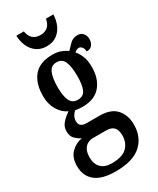

<svg xmlns="http://www.w3.org/2000/svg" viewBox="-244 -823 935 1133"><g transform="rotate(-30 223.5 -256.5)"><path d="M189 237Q96 237 50.5 200Q5 163 5 95Q5 39 36 7Q67 -25 112 -33Q91 -43 72.5 -61Q54 -79 54 -113Q54 -144 74 -167Q94 -190 124 -210Q86 -227 62 -267.5Q38 -308 38 -362Q38 -449 79.5 -498Q121 -547 208 -547Q239 -547 262.5 -538.5Q286 -530 306 -516Q321 -532 341.5 -552.5Q362 -573 393 -573Q418 -573 431 -556.5Q444 -540 444 -518Q444 -495 432 -478.5Q420 -462 393 -462Q393 -481 383.5 -492.5Q374 -504 364 -504Q354 -504 346.5 -500Q339 -496 333 -490Q350 -470 362 -441.5Q374 -413 374 -367Q374 -290 333.5 -240.5Q293 -191 208 -191Q199 -191 183.5 -192.5Q168 -194 161 -196Q151 -188 141.5 -172.5Q132 -157 132 -137Q132 -115 145 -105.5Q158 -96 179 -96H268Q347 -96 383 -54.5Q419 -13 419 50Q419 136 362.5 186.5Q306 237 189 237ZM206 -241Q245 -241 259 -272.5Q273 -304 273 -365Q273 -428 258.5 -462Q244 -496 206 -496Q169 -496 154 -461.5Q139 -427 139 -364Q139 -305 154 -273Q169 -241 206 -241ZM192 184Q265 184 296.5 152.5Q328 121 328 72Q328 34 311 16.5Q294 -1 260 -1H169Q152 -1 135 7Q118 15 106.5 35Q95 55 95 90Q95 133 120 158.5Q145 184 192 184ZM206 -606Q165 -606 137 -626.5Q109 -647 95 -679.5Q81 -712 80 -750H131Q137 -714 157 -698Q177 -682 206 -682Q236 -682 255.5 -698Q275 -714 282 -750H332Q331 -712 317 -679.5Q303 -647 275.5 -626.5Q248 -606 206 -606Z"/></g></svg>

Font: Noto Serif Tamil ExtraCondensed SemiBold
Style: Regular
Weight: 600
Width: 2
Designer: Indian Type Foundry, Tom Grace, and the Monotype Design Team
Foundry: Monotype Imaging Inc.
Version: Version 2.004; ttfautohint (v1.8.4.7-5d5b)